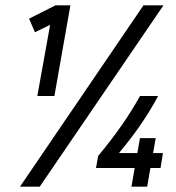

<svg xmlns="http://www.w3.org/2000/svg" viewBox="-20 -700 660 720"><path d="M89 -630 188 -680H244L184 -340H120L168 -607L111 -579ZM518 -680H593L129 0H55ZM582 -70H544L532 0H473L485 -70H340L348 -115Q397 -174 435.5 -229Q474 -284 505 -340H573Q544 -286 508.5 -234Q473 -182 426 -126H495L505 -182H564L554 -126H591Z"/></svg>

Font: Inria Sans
Style: Italic
Weight: 400
Italic angle: -10°
Designer: Black Foundry Team
Foundry: Black Foundry
Version: Version 1.2; ttfautohint (v1.8.3)